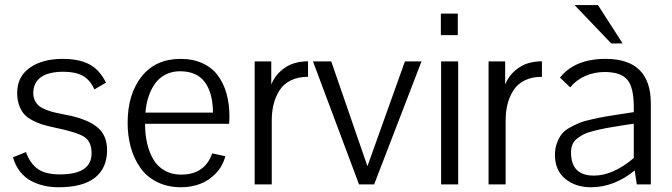

<svg xmlns="http://www.w3.org/2000/svg" viewBox="-20 -749 2731 780"><path d="M410.6 -413.1Q363.3 -386.2 363.3 -385.7Q346.7 -423.8 316.9 -440.7Q287.1 -457.5 238.3 -457.5Q177.7 -457.5 146.5 -435.5Q115.2 -413.6 115.2 -370.6Q115.2 -353.5 121.8 -340.3Q128.4 -327.1 138.9 -318.6Q149.4 -310.1 167.5 -303Q185.5 -295.9 202.4 -292Q219.2 -288.1 244.6 -283.2Q329.6 -267.6 372.3 -234.6Q415 -201.7 415 -139.6Q415 -65.9 365.7 -27.1Q316.4 11.7 217.3 11.7Q187.5 11.7 159.9 5.6Q132.3 -0.5 106.7 -13.9Q81.1 -27.3 61.5 -52Q42 -76.7 32.7 -109.9L85.4 -131.3Q103 -83.5 134.3 -62Q165.5 -40.5 223.6 -40.5Q352.1 -40.5 352.1 -126.5Q352.1 -173.3 322.8 -192.6Q293.5 -211.9 199.2 -231.4Q170.9 -237.3 151.6 -243.4Q132.3 -249.5 111.6 -260.3Q90.8 -271 78.4 -284.9Q65.9 -298.8 57.9 -320.8Q49.8 -342.8 49.8 -371.6Q49.8 -437.5 100.8 -473.6Q151.9 -509.8 234.4 -509.8Q300.8 -509.8 342.8 -487.8Q384.8 -465.8 410.6 -413.1Z M713.4 -509.8Q764.2 -509.8 803 -491.9Q841.8 -474.1 865.2 -442.1Q888.7 -410.2 900.4 -368.2Q912.1 -326.2 912.1 -275.4Q912.1 -258.8 910.6 -246.1H569.3Q569.3 -203.6 577.6 -167.2Q585.9 -130.9 602.8 -101.8Q619.6 -72.8 648.7 -56.2Q677.7 -39.6 715.8 -39.6Q765.1 -39.6 796.9 -62.3Q828.6 -85 841.8 -126L895.5 -114.3Q884.3 -72.8 856 -43.7Q827.6 -14.6 792.5 -1.7Q757.3 11.2 717.8 11.7H715.8Q660.6 11.7 617.9 -9.8Q575.2 -31.2 549.6 -68.1Q523.9 -105 511.2 -151.1Q498.5 -197.3 498.5 -250Q498.5 -366.7 555.4 -438.2Q612.3 -509.8 713.4 -509.8ZM845.2 -291.5Q844.7 -371.6 812 -415.5Q779.3 -459.5 711.4 -459.5Q678.7 -459.5 652.8 -446.3Q627 -433.1 610.1 -409.7Q593.3 -386.2 583.5 -356.4Q573.7 -326.7 570.8 -291.5Z M1082 -499.5V-405.8Q1095.7 -439.5 1121.6 -461.7Q1147.5 -483.9 1174.6 -491.9Q1201.7 -500 1231.4 -500V-437Q1190.9 -437 1161.4 -422.4Q1131.8 -407.7 1115.5 -381.8Q1099.1 -356 1091.6 -325.7Q1084 -295.4 1084 -259.8V0H1014.6V-499.5Z M1625 -499.5H1692.4L1500 0H1438.5L1251.5 -499.5H1325.7L1472.7 -73.7Z M1771 -606.4V-693.8H1839.8V-606.4ZM1772 0V-499.5H1841.3V0Z M2032.2 -499.5V-405.8Q2045.9 -439.5 2071.8 -461.7Q2097.7 -483.9 2124.8 -491.9Q2151.9 -500 2181.6 -500V-437Q2141.1 -437 2111.6 -422.4Q2082 -407.7 2065.7 -381.8Q2049.3 -356 2041.7 -325.7Q2034.2 -295.4 2034.2 -259.8V0H1964.8V-499.5Z M2234.4 0ZM2314 -728.5H2409.2L2509.3 -572.8L2463.4 -572.3ZM2554.7 -106.9Q2470.2 -35.6 2392.6 -35.6Q2299.8 -35.6 2299.8 -129.4Q2299.8 -147.5 2305.2 -161.1Q2310.5 -174.8 2323.5 -185.3Q2336.4 -195.8 2351.6 -203.4Q2366.7 -210.9 2393.1 -217.5Q2419.4 -224.1 2443.8 -228.8Q2468.3 -233.4 2506.8 -239.3L2554.7 -246.6ZM2566.9 0H2624V-328.6Q2624 -509.8 2440.4 -509.8Q2314.9 -509.8 2254.9 -433.6Q2296.4 -394.5 2296.4 -394Q2320.8 -424.3 2357.7 -440.4Q2394.5 -456.5 2436.5 -456.5Q2501 -456.5 2527.8 -426Q2554.7 -395.5 2554.7 -314V-293.5L2506.3 -286.1Q2463.9 -279.8 2442.9 -276.1Q2421.9 -272.5 2387.2 -264.9Q2352.5 -257.3 2335.2 -250.2Q2317.9 -243.2 2294.9 -230.7Q2272 -218.3 2261.2 -203.4Q2250.5 -188.5 2242.4 -167.2Q2234.4 -146 2234.4 -119.6Q2234.4 -57.1 2276.1 -22.7Q2317.9 11.7 2380.4 11.7Q2475.1 11.7 2558.6 -56.6Z"/></svg>

Font: Pontano Sans
Style: Regular
Weight: 400
Foundry: vernon adams
Version: 1.0